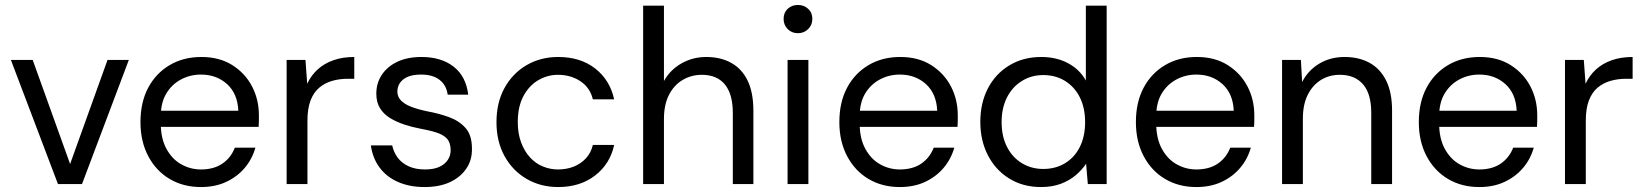

<svg xmlns="http://www.w3.org/2000/svg" viewBox="-20 -743 6635 775"><path d="M214 0 24 -501H112L263 -81L414 -501H500L311 0Z M791 12Q720 12 665 -20.5Q610 -53 578.5 -112.5Q547 -172 547 -250Q547 -330 578 -388.5Q609 -447 664.5 -480Q720 -513 793 -513Q866 -513 918 -480Q970 -447 997.5 -394Q1025 -341 1025 -278Q1025 -268 1025 -256.5Q1025 -245 1024 -231H610V-296H942Q939 -365 896.5 -403.5Q854 -442 791 -442Q748 -442 711 -422.5Q674 -403 651.5 -366Q629 -329 629 -273V-245Q629 -184 652 -142Q675 -100 712 -79.5Q749 -59 791 -59Q843 -59 877.5 -82.5Q912 -106 928 -147H1011Q998 -101 968 -65.5Q938 -30 893.5 -9Q849 12 791 12Z M1137 0V-501H1213L1220 -405Q1236 -439 1262.5 -463Q1289 -487 1326 -500Q1363 -513 1410 -513V-425H1383Q1350 -425 1320.5 -416.5Q1291 -408 1268.5 -389Q1246 -370 1233.5 -337.5Q1221 -305 1221 -256V0Z M1694 12Q1633 12 1586.5 -8.5Q1540 -29 1512 -67Q1484 -105 1477 -156H1563Q1569 -129 1585 -107Q1601 -85 1629 -72Q1657 -59 1695 -59Q1731 -59 1753.5 -69.5Q1776 -80 1787.5 -97.5Q1799 -115 1799 -136Q1799 -167 1784.5 -183Q1770 -199 1742 -208Q1714 -217 1675 -224Q1643 -230 1611.5 -240.5Q1580 -251 1554.5 -266.5Q1529 -282 1514 -306Q1499 -330 1499 -365Q1499 -408 1521.5 -441.5Q1544 -475 1584.5 -494Q1625 -513 1681 -513Q1761 -513 1811 -474Q1861 -435 1870 -361H1787Q1782 -399 1754.5 -420.5Q1727 -442 1680 -442Q1633 -442 1608.5 -423Q1584 -404 1584 -373Q1584 -353 1598 -338Q1612 -323 1638.5 -312.5Q1665 -302 1703 -294Q1752 -285 1793 -270Q1834 -255 1859.5 -226Q1885 -197 1885 -143Q1886 -97 1862 -62Q1838 -27 1795.5 -7.5Q1753 12 1694 12Z M2233 12Q2162 12 2105.5 -21Q2049 -54 2016.5 -113Q1984 -172 1984 -250Q1984 -329 2016.5 -388Q2049 -447 2105.5 -480Q2162 -513 2233 -513Q2323 -513 2382.5 -466.5Q2442 -420 2459 -342H2373Q2362 -389 2323 -415Q2284 -441 2232 -441Q2190 -441 2153 -419.5Q2116 -398 2093 -355.5Q2070 -313 2070 -250Q2070 -204 2083.5 -168Q2097 -132 2119.5 -107.5Q2142 -83 2171.5 -71Q2201 -59 2232 -59Q2267 -59 2296 -70.5Q2325 -82 2345.5 -104.5Q2366 -127 2373 -158H2459Q2443 -82 2382.5 -35Q2322 12 2233 12Z M2576 0V-720H2660V-416Q2685 -461 2730.5 -487Q2776 -513 2831 -513Q2888 -513 2931 -489.5Q2974 -466 2997.5 -418Q3021 -370 3021 -296V0H2938V-287Q2938 -363 2906 -402Q2874 -441 2813 -441Q2770 -441 2735 -420Q2700 -399 2680 -359.5Q2660 -320 2660 -263V0Z M3159 0V-501H3243V0ZM3201 -609Q3176 -609 3159.5 -625.5Q3143 -642 3143 -667Q3143 -692 3159.5 -707.5Q3176 -723 3201 -723Q3225 -723 3242 -707.5Q3259 -692 3259 -667Q3259 -642 3242 -625.5Q3225 -609 3201 -609Z M3612 12Q3541 12 3486 -20.5Q3431 -53 3399.5 -112.5Q3368 -172 3368 -250Q3368 -330 3399 -388.5Q3430 -447 3485.5 -480Q3541 -513 3614 -513Q3687 -513 3739 -480Q3791 -447 3818.5 -394Q3846 -341 3846 -278Q3846 -268 3846 -256.5Q3846 -245 3845 -231H3431V-296H3763Q3760 -365 3717.5 -403.5Q3675 -442 3612 -442Q3569 -442 3532 -422.5Q3495 -403 3472.5 -366Q3450 -329 3450 -273V-245Q3450 -184 3473 -142Q3496 -100 3533 -79.5Q3570 -59 3612 -59Q3664 -59 3698.5 -82.5Q3733 -106 3749 -147H3832Q3819 -101 3789 -65.5Q3759 -30 3714.5 -9Q3670 12 3612 12Z M4182 12Q4109 12 4053.5 -22.5Q3998 -57 3967.5 -116.5Q3937 -176 3937 -251Q3937 -327 3967.5 -386Q3998 -445 4054 -479Q4110 -513 4183 -513Q4244 -513 4291 -488Q4338 -463 4363 -418V-720H4447V0H4371L4364 -82Q4348 -58 4323 -36.5Q4298 -15 4263 -1.5Q4228 12 4182 12ZM4191 -61Q4241 -61 4279.5 -84.5Q4318 -108 4339 -150.5Q4360 -193 4360 -250Q4360 -307 4339 -349.5Q4318 -392 4279.5 -416Q4241 -440 4191 -440Q4143 -440 4104.5 -416Q4066 -392 4044.5 -349.5Q4023 -307 4023 -250Q4023 -193 4044.5 -150.5Q4066 -108 4104.5 -84.5Q4143 -61 4191 -61Z M4809 12Q4738 12 4683 -20.5Q4628 -53 4596.5 -112.5Q4565 -172 4565 -250Q4565 -330 4596 -388.5Q4627 -447 4682.5 -480Q4738 -513 4811 -513Q4884 -513 4936 -480Q4988 -447 5015.5 -394Q5043 -341 5043 -278Q5043 -268 5043 -256.5Q5043 -245 5042 -231H4628V-296H4960Q4957 -365 4914.5 -403.5Q4872 -442 4809 -442Q4766 -442 4729 -422.5Q4692 -403 4669.5 -366Q4647 -329 4647 -273V-245Q4647 -184 4670 -142Q4693 -100 4730 -79.5Q4767 -59 4809 -59Q4861 -59 4895.5 -82.5Q4930 -106 4946 -147H5029Q5016 -101 4986 -65.5Q4956 -30 4911.5 -9Q4867 12 4809 12Z M5155 0V-501H5231L5236 -412Q5260 -459 5305 -486Q5350 -513 5407 -513Q5465 -513 5508 -489.5Q5551 -466 5575 -418Q5599 -370 5599 -297V0H5515V-288Q5515 -364 5482 -402.5Q5449 -441 5388 -441Q5345 -441 5311.5 -420Q5278 -399 5258.5 -360Q5239 -321 5239 -264V0Z M5951 12Q5880 12 5825 -20.5Q5770 -53 5738.5 -112.5Q5707 -172 5707 -250Q5707 -330 5738 -388.5Q5769 -447 5824.5 -480Q5880 -513 5953 -513Q6026 -513 6078 -480Q6130 -447 6157.5 -394Q6185 -341 6185 -278Q6185 -268 6185 -256.5Q6185 -245 6184 -231H5770V-296H6102Q6099 -365 6056.5 -403.5Q6014 -442 5951 -442Q5908 -442 5871 -422.5Q5834 -403 5811.5 -366Q5789 -329 5789 -273V-245Q5789 -184 5812 -142Q5835 -100 5872 -79.5Q5909 -59 5951 -59Q6003 -59 6037.5 -82.5Q6072 -106 6088 -147H6171Q6158 -101 6128 -65.5Q6098 -30 6053.5 -9Q6009 12 5951 12Z M6297 0V-501H6373L6380 -405Q6396 -439 6422.5 -463Q6449 -487 6486 -500Q6523 -513 6570 -513V-425H6543Q6510 -425 6480.5 -416.5Q6451 -408 6428.5 -389Q6406 -370 6393.5 -337.5Q6381 -305 6381 -256V0Z"/></svg>

Font: DVN - DM Sans
Style: Regular
Weight: 400
Designer: Colophon Foundry, Jonny Pinhorn
Foundry: Colophon Foundry
Version: Version 4.004;gftools[0.9.30]